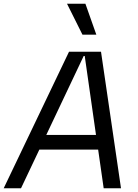

<svg xmlns="http://www.w3.org/2000/svg" viewBox="-41 -1003 734 1023"><path d="M414.1 -983H316.1L398.4 -818.2H472.3ZM603.7 0 497.2 -727.3H326.7L-21.3 0H71L168.7 -206H481.9L511.4 0ZM404.8 -704.5H410.5L470.5 -284.1H205.6Z"/></svg>

Font: Riot Sans 2.0
Style: Italic
Weight: 400
Italic angle: -9.39999°
Designer: Rasmus Andersson
Foundry: rsms
Version: Version 3.006;hotconv 1.0.109;makeotfexe 2.5.65596